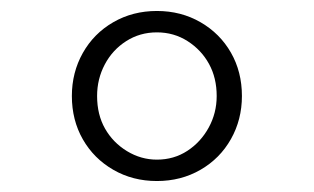

<svg xmlns="http://www.w3.org/2000/svg" viewBox="-20 -729 572 350"><path d="M266 -399Q222 -399 186.5 -419.5Q151 -440 131 -475Q111 -510 111 -554Q111 -597 131 -632.5Q151 -668 186.5 -688.5Q222 -709 266 -709Q310 -709 345.5 -688.5Q381 -668 401 -633Q421 -598 421 -554Q421 -511 401 -475.5Q381 -440 345.5 -419.5Q310 -399 266 -399ZM266 -438Q297 -438 321.5 -454Q346 -470 360.5 -496.5Q375 -523 375 -554Q375 -587 361 -612.5Q347 -638 322 -654Q297 -670 266 -670Q235 -670 210 -654Q185 -638 171 -611.5Q157 -585 157 -554Q157 -520 171.5 -494.5Q186 -469 211.5 -453.5Q237 -438 266 -438Z"/></svg>

Font: Lexend Peta ExtraLight
Style: Regular
Weight: 250
Version: Version 1.007